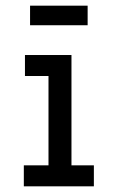

<svg xmlns="http://www.w3.org/2000/svg" viewBox="-20 -657 415 677"><path d="M64 0V-74H151V-389H68V-463H232V-74H311V0ZM86 -568V-637H289V-568Z"/></svg>

Font: Inconsolata Condensed SemiBold
Style: Regular
Weight: 600
Width: 3
Monospace: yes
Designer: Raph Levien, Cyreal, Brenton Simpson
Foundry: Raph Levien, Cyreal, Google
Version: Version 3.100; ttfautohint (v1.8.4.7-5d5b)